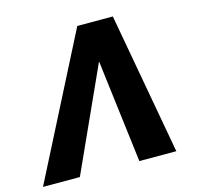

<svg xmlns="http://www.w3.org/2000/svg" viewBox="-108 -840 985 953"><g transform="rotate(-15 385.0 -364.0)"><path d="M493.2 0 424.8 -555.2 427.7 -727.5H551.8L683.1 0ZM439.5 -555.2 187.5 0H-2L369.1 -727.5H492.7Z"/></g></svg>

Font: Inter 16pt ExtraBold
Style: Italic
Weight: 800
Italic angle: -9.3988°
Version: Version 4.001;git-66647c0bb